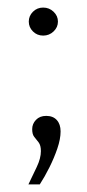

<svg xmlns="http://www.w3.org/2000/svg" viewBox="-20 -368 230 507"><path d="M55 119Q66 96 77 73Q88 50 88 31Q88 16 82 8Q76 0 70.5 -6.5Q65 -13 65 -27Q65 -41 75 -51.5Q85 -62 102 -62Q120 -62 130 -51Q140 -40 140 -21Q140 -1 131.5 24Q123 49 110.5 74Q98 99 85 119ZM94 -274Q78 -274 67 -285Q56 -296 56 -311Q56 -326 67 -337Q78 -348 94 -348Q110 -348 121.5 -337Q133 -326 133 -311Q133 -296 121.5 -285Q110 -274 94 -274Z"/></svg>

Font: Alumni Sans Thin
Style: Regular
Weight: 400
Version: Version 1.018